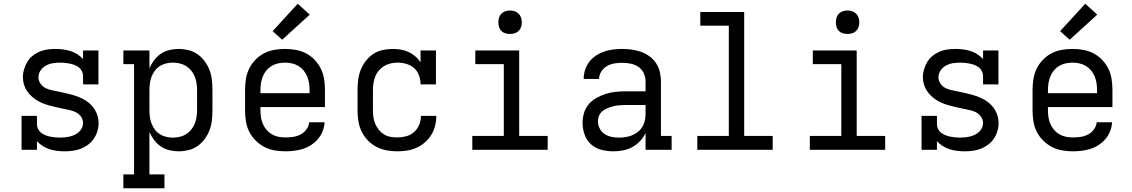

<svg xmlns="http://www.w3.org/2000/svg" viewBox="-20 -799 6040 1024"><path d="M325 8Q305 8 284.5 5.5Q264 3 245 -3Q226 -9 208.5 -20Q191 -31 177 -46V0H95V-181H177V-136Q177 -123 183 -111Q189 -99 199.5 -91Q210 -83 222 -78Q234 -73 247 -70.5Q260 -68 273 -66.5Q286 -65 299 -65Q312 -65 326 -66.5Q340 -68 353 -71Q366 -74 378.5 -80Q391 -86 401 -95Q411 -104 417 -117Q423 -130 423 -143Q423 -162 411.5 -177.5Q400 -193 383.5 -201Q367 -209 349 -212.5Q331 -216 313 -220Q295 -224 277 -228Q259 -232 241 -237Q223 -242 206 -249Q189 -256 173.5 -266Q158 -276 144.5 -289Q131 -302 121.5 -317.5Q112 -333 107 -351Q102 -369 102 -388Q102 -409 108.5 -430Q115 -451 126 -469.5Q137 -488 154 -501.5Q171 -515 191 -523.5Q211 -532 232.5 -535Q254 -538 276 -538Q296 -538 316 -535.5Q336 -533 355.5 -527Q375 -521 392 -510Q409 -499 423 -484V-530H505V-349H423V-394Q423 -407 417 -419Q411 -431 401 -439Q391 -447 378.5 -452Q366 -457 353.5 -459.5Q341 -462 328 -463.5Q315 -465 302 -465Q282 -465 262.5 -462Q243 -459 225.5 -449.5Q208 -440 196.5 -423.5Q185 -407 185 -387Q185 -369 196 -353Q207 -337 223.5 -329Q240 -321 258.5 -317.5Q277 -314 295 -310Q313 -306 331 -302Q349 -298 366.5 -293Q384 -288 401.5 -281Q419 -274 434.5 -264.5Q450 -255 463.5 -242Q477 -229 486.5 -213Q496 -197 501 -179Q506 -161 506 -143Q506 -121 499.5 -99.5Q493 -78 480.5 -59.5Q468 -41 450 -27.5Q432 -14 411.5 -6Q391 2 369 5Q347 8 325 8Z M638 205V131H695V-457H638V-530H777V-435Q787 -458 802 -478Q817 -498 837.5 -512Q858 -526 883 -532Q908 -538 933 -538Q959 -538 985.5 -531.5Q1012 -525 1034 -509.5Q1056 -494 1072 -472Q1088 -450 1097.5 -425Q1107 -400 1110 -373.5Q1113 -347 1113 -320V-210Q1113 -183 1110 -156.5Q1107 -130 1097.5 -105Q1088 -80 1072 -58Q1056 -36 1034 -20.5Q1012 -5 985.5 1.5Q959 8 933 8Q908 8 883 2Q858 -4 837.5 -18Q817 -32 802 -52Q787 -72 777 -95V131H857V205ZM901 -65Q919 -65 937.5 -69Q956 -73 971.5 -82.5Q987 -92 999 -106.5Q1011 -121 1018 -138Q1025 -155 1028 -173.5Q1031 -192 1031 -210V-320Q1031 -338 1028 -356.5Q1025 -375 1018 -392Q1011 -409 999 -423.5Q987 -438 971.5 -447.5Q956 -457 937.5 -461Q919 -465 901 -465Q883 -465 865 -460.5Q847 -456 832 -446.5Q817 -437 806 -422Q795 -407 788.5 -390.5Q782 -374 779.5 -356Q777 -338 777 -320V-210Q777 -192 779.5 -174Q782 -156 788.5 -139.5Q795 -123 806 -108Q817 -93 832 -83.5Q847 -74 865 -69.5Q883 -65 901 -65Z M1502 8Q1473 8 1444 3Q1415 -2 1389.5 -15.5Q1364 -29 1343 -50Q1322 -71 1309 -97Q1296 -123 1291.5 -152Q1287 -181 1287 -210V-320Q1287 -349 1291.5 -377.5Q1296 -406 1308.5 -432Q1321 -458 1341.5 -479.5Q1362 -501 1388 -514.5Q1414 -528 1442.5 -533Q1471 -538 1500 -538Q1529 -538 1557.5 -533Q1586 -528 1612 -514.5Q1638 -501 1658.5 -479.5Q1679 -458 1691.5 -432Q1704 -406 1708.5 -377.5Q1713 -349 1713 -320V-228H1369V-210Q1369 -191 1372 -172.5Q1375 -154 1382.5 -137Q1390 -120 1402 -106Q1414 -92 1430.5 -82.5Q1447 -73 1465.5 -69.5Q1484 -66 1502 -66Q1523 -66 1543.5 -69Q1564 -72 1582.5 -81.5Q1601 -91 1614 -108.5Q1627 -126 1629 -147H1711Q1710 -123 1701 -100Q1692 -77 1676.5 -58.5Q1661 -40 1640.5 -26.5Q1620 -13 1597 -5.5Q1574 2 1550 5Q1526 8 1502 8ZM1631 -302V-320Q1631 -338 1628 -356.5Q1625 -375 1618 -392Q1611 -409 1599 -423.5Q1587 -438 1571 -447.5Q1555 -457 1536.5 -461Q1518 -465 1500 -465Q1482 -465 1463.5 -461Q1445 -457 1429 -447.5Q1413 -438 1401 -423.5Q1389 -409 1382 -392Q1375 -375 1372 -356.5Q1369 -338 1369 -320V-302ZM1485 -587 1434 -633 1568 -779 1632 -721Z M2098 8Q2069 8 2040.5 2.5Q2012 -3 1986.5 -16.5Q1961 -30 1941 -51Q1921 -72 1908.5 -98Q1896 -124 1891.5 -152.5Q1887 -181 1887 -210V-320Q1887 -347 1890.5 -374.5Q1894 -402 1904 -427Q1914 -452 1931 -474Q1948 -496 1970.5 -511Q1993 -526 2020 -532Q2047 -538 2075 -538Q2096 -538 2117.5 -534.5Q2139 -531 2158.5 -522Q2178 -513 2194.5 -499Q2211 -485 2223 -467V-530H2305V-349H2223Q2223 -373 2215 -396Q2207 -419 2189.5 -435Q2172 -451 2148.5 -458Q2125 -465 2101 -465Q2083 -465 2064.5 -461Q2046 -457 2030 -447.5Q2014 -438 2001.5 -424Q1989 -410 1982 -392.5Q1975 -375 1972 -357Q1969 -339 1969 -320V-210Q1969 -192 1971.5 -173.5Q1974 -155 1981.5 -138Q1989 -121 2000.5 -106.5Q2012 -92 2027.5 -82.5Q2043 -73 2061 -69.5Q2079 -66 2098 -66Q2122 -66 2145.5 -72Q2169 -78 2187.5 -94Q2206 -110 2215.5 -133Q2225 -156 2225 -181Q2225 -181 2225 -181Q2225 -181 2225 -181H2307Q2307 -181 2307 -181Q2307 -181 2307 -181Q2307 -154 2300.5 -128Q2294 -102 2280 -79.5Q2266 -57 2246 -39.5Q2226 -22 2201.5 -11Q2177 0 2150.5 4Q2124 8 2098 8Z M2499 0V-74H2667V-457H2515V-530H2749V-74H2901V0ZM2700 -618Q2687 -618 2675 -621.5Q2663 -625 2654 -634Q2645 -643 2641.5 -655Q2638 -667 2638 -680Q2638 -693 2641.5 -705Q2645 -717 2654 -726Q2663 -735 2675 -739Q2687 -743 2700 -743Q2713 -743 2725 -739Q2737 -735 2746 -726Q2755 -717 2759 -705Q2763 -693 2763 -680Q2763 -667 2759 -655Q2755 -643 2746 -634Q2737 -625 2725 -621.5Q2713 -618 2700 -618Z M3251 8Q3219 8 3187.5 0Q3156 -8 3132.5 -29Q3109 -50 3098 -81Q3087 -112 3087 -143Q3087 -171 3095 -197.5Q3103 -224 3121 -244.5Q3139 -265 3163 -278Q3187 -291 3213 -299Q3239 -307 3266 -309.5Q3293 -312 3321 -312H3423V-365Q3423 -388 3413 -409Q3403 -430 3384.5 -442.5Q3366 -455 3343.5 -459.5Q3321 -464 3299 -464Q3277 -464 3256 -460.5Q3235 -457 3217 -446.5Q3199 -436 3187 -417.5Q3175 -399 3175 -378Q3175 -378 3175 -378Q3175 -378 3175 -378H3093Q3093 -378 3093 -378.5Q3093 -379 3093 -379Q3093 -403 3100.5 -426.5Q3108 -450 3123 -469.5Q3138 -489 3158.5 -502.5Q3179 -516 3202 -524Q3225 -532 3249.5 -535Q3274 -538 3299 -538Q3324 -538 3349.5 -534.5Q3375 -531 3399 -522.5Q3423 -514 3444 -498.5Q3465 -483 3479 -462Q3493 -441 3499 -416Q3505 -391 3505 -365V-74H3562V0H3423V-90Q3412 -66 3393.5 -46.5Q3375 -27 3352 -14.5Q3329 -2 3303 3Q3277 8 3251 8ZM3282 -65Q3309 -65 3335 -72Q3361 -79 3382 -95.5Q3403 -112 3413 -137Q3423 -162 3423 -189V-239H3321Q3304 -239 3288 -238Q3272 -237 3256 -233.5Q3240 -230 3224.5 -224Q3209 -218 3196 -208.5Q3183 -199 3176 -184Q3169 -169 3169 -152Q3169 -132 3178.5 -113.5Q3188 -95 3205 -84Q3222 -73 3242 -69Q3262 -65 3282 -65Z M3699 0V-74H3867V-662H3715V-735H3949V-74H4101V0Z M4299 0V-74H4467V-457H4315V-530H4549V-74H4701V0ZM4500 -618Q4487 -618 4475 -621.5Q4463 -625 4454 -634Q4445 -643 4441.5 -655Q4438 -667 4438 -680Q4438 -693 4441.5 -705Q4445 -717 4454 -726Q4463 -735 4475 -739Q4487 -743 4500 -743Q4513 -743 4525 -739Q4537 -735 4546 -726Q4555 -717 4559 -705Q4563 -693 4563 -680Q4563 -667 4559 -655Q4555 -643 4546 -634Q4537 -625 4525 -621.5Q4513 -618 4500 -618Z M5125 8Q5105 8 5084.5 5.5Q5064 3 5045 -3Q5026 -9 5008.5 -20Q4991 -31 4977 -46V0H4895V-181H4977V-136Q4977 -123 4983 -111Q4989 -99 4999.5 -91Q5010 -83 5022 -78Q5034 -73 5047 -70.5Q5060 -68 5073 -66.5Q5086 -65 5099 -65Q5112 -65 5126 -66.5Q5140 -68 5153 -71Q5166 -74 5178.5 -80Q5191 -86 5201 -95Q5211 -104 5217 -117Q5223 -130 5223 -143Q5223 -162 5211.5 -177.5Q5200 -193 5183.5 -201Q5167 -209 5149 -212.5Q5131 -216 5113 -220Q5095 -224 5077 -228Q5059 -232 5041 -237Q5023 -242 5006 -249Q4989 -256 4973.5 -266Q4958 -276 4944.5 -289Q4931 -302 4921.5 -317.5Q4912 -333 4907 -351Q4902 -369 4902 -388Q4902 -409 4908.5 -430Q4915 -451 4926 -469.5Q4937 -488 4954 -501.5Q4971 -515 4991 -523.5Q5011 -532 5032.5 -535Q5054 -538 5076 -538Q5096 -538 5116 -535.5Q5136 -533 5155.5 -527Q5175 -521 5192 -510Q5209 -499 5223 -484V-530H5305V-349H5223V-394Q5223 -407 5217 -419Q5211 -431 5201 -439Q5191 -447 5178.5 -452Q5166 -457 5153.5 -459.5Q5141 -462 5128 -463.5Q5115 -465 5102 -465Q5082 -465 5062.5 -462Q5043 -459 5025.5 -449.5Q5008 -440 4996.5 -423.5Q4985 -407 4985 -387Q4985 -369 4996 -353Q5007 -337 5023.5 -329Q5040 -321 5058.5 -317.5Q5077 -314 5095 -310Q5113 -306 5131 -302Q5149 -298 5166.5 -293Q5184 -288 5201.5 -281Q5219 -274 5234.5 -264.5Q5250 -255 5263.5 -242Q5277 -229 5286.5 -213Q5296 -197 5301 -179Q5306 -161 5306 -143Q5306 -121 5299.5 -99.5Q5293 -78 5280.5 -59.5Q5268 -41 5250 -27.5Q5232 -14 5211.5 -6Q5191 2 5169 5Q5147 8 5125 8Z M5702 8Q5673 8 5644 3Q5615 -2 5589.5 -15.5Q5564 -29 5543 -50Q5522 -71 5509 -97Q5496 -123 5491.5 -152Q5487 -181 5487 -210V-320Q5487 -349 5491.5 -377.5Q5496 -406 5508.5 -432Q5521 -458 5541.5 -479.5Q5562 -501 5588 -514.5Q5614 -528 5642.5 -533Q5671 -538 5700 -538Q5729 -538 5757.5 -533Q5786 -528 5812 -514.5Q5838 -501 5858.5 -479.5Q5879 -458 5891.5 -432Q5904 -406 5908.5 -377.5Q5913 -349 5913 -320V-228H5569V-210Q5569 -191 5572 -172.5Q5575 -154 5582.5 -137Q5590 -120 5602 -106Q5614 -92 5630.5 -82.5Q5647 -73 5665.5 -69.5Q5684 -66 5702 -66Q5723 -66 5743.5 -69Q5764 -72 5782.5 -81.5Q5801 -91 5814 -108.5Q5827 -126 5829 -147H5911Q5910 -123 5901 -100Q5892 -77 5876.5 -58.5Q5861 -40 5840.5 -26.5Q5820 -13 5797 -5.5Q5774 2 5750 5Q5726 8 5702 8ZM5831 -302V-320Q5831 -338 5828 -356.5Q5825 -375 5818 -392Q5811 -409 5799 -423.5Q5787 -438 5771 -447.5Q5755 -457 5736.5 -461Q5718 -465 5700 -465Q5682 -465 5663.5 -461Q5645 -457 5629 -447.5Q5613 -438 5601 -423.5Q5589 -409 5582 -392Q5575 -375 5572 -356.5Q5569 -338 5569 -320V-302ZM5685 -587 5634 -633 5768 -779 5832 -721Z"/></svg>

Font: Iosevka Slab Extended
Style: Regular
Weight: 400
Width: 7
Monospace: yes
Designer: Belleve Invis
Foundry: Belleve Invis
Version: Version 11.1.1; ttfautohint (v1.8.3)